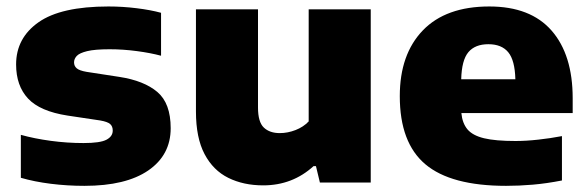

<svg xmlns="http://www.w3.org/2000/svg" viewBox="-20 -578 1862 608"><path d="M247.5 10.5Q193 10.5 141 4Q89 -2.5 46 -15V-151Q89 -139 140.8 -132Q192.5 -125 244.5 -125Q297 -125 317 -135.5Q337 -146 337 -164.5Q337 -178 328.8 -185.2Q320.5 -192.5 297.5 -196.5L194 -212Q106.5 -225.5 68.8 -266Q31 -306.5 31 -374Q31 -457.5 102 -507.5Q173 -557.5 323.5 -557.5Q368 -557.5 412.5 -552Q457 -546.5 490 -537.5V-401.5Q456.5 -410.5 413.2 -416.2Q370 -422 327 -422Q280 -422 255.8 -416Q231.5 -410 223 -400.8Q214.5 -391.5 214.5 -380.5Q214.5 -369 222.8 -361.8Q231 -354.5 254 -350.5L358 -334.5Q436 -322.5 478.2 -286.8Q520.5 -251 520.5 -172Q520.5 -87 449.5 -38.2Q378.5 10.5 247.5 10.5Z M813.5 9Q751 9 703 -14.8Q655 -38.5 627.8 -90Q600.5 -141.5 600.5 -225V-548.5H797V-237.5Q797 -191.5 815.5 -174Q834 -156.5 866 -156.5Q891 -156.5 916 -166.2Q941 -176 957.5 -193.5V-548.5H1154V0H993L980.5 -52H973Q906 9 813.5 9Z M1582.5 10.5Q1408 10.5 1327 -57.8Q1246 -126 1246 -273.5Q1246 -406 1319 -481.8Q1392 -557.5 1529.5 -557.5Q1660 -557.5 1726.8 -481Q1793.5 -404.5 1793.5 -267V-220H1441Q1444 -188 1460.2 -168.5Q1476.5 -149 1512.8 -140.2Q1549 -131.5 1612.5 -131.5Q1646 -131.5 1684.5 -135.8Q1723 -140 1759.5 -147V-6.5Q1711 3 1667.2 6.8Q1623.5 10.5 1582.5 10.5ZM1526.5 -438Q1484.5 -438 1463.2 -412.8Q1442 -387.5 1440.5 -327H1612Q1610.5 -387 1589.5 -412.5Q1568.5 -438 1526.5 -438Z"/></svg>

Font: Encode Sans SemiExpanded SemiExpanded ExtraBold
Style: Regular
Weight: 800
Width: 6
Designer: Multiple Designers
Foundry: Impallari Type
Version: Version 3.000; ttfautohint (v1.8.3) -l 8 -r 50 -G 200 -x 14 